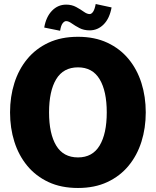

<svg xmlns="http://www.w3.org/2000/svg" viewBox="-20 -923 775 955"><path d="M368 12Q284 12 221 -17.5Q158 -47 115.5 -98.5Q73 -150 51.5 -218Q30 -286 30 -364Q30 -442 51.5 -510Q73 -578 115.5 -629.5Q158 -681 221 -710.5Q284 -740 368 -740Q451 -740 514 -710.5Q577 -681 619.5 -629.5Q662 -578 683.5 -510Q705 -442 705 -364Q705 -286 683.5 -218Q662 -150 619.5 -98.5Q577 -47 514 -17.5Q451 12 368 12ZM368 -140Q440 -140 475.5 -199Q511 -258 511 -364Q511 -470 475.5 -529Q440 -588 368 -588Q295 -588 259.5 -529Q224 -470 224 -364Q224 -258 259.5 -199Q295 -140 368 -140ZM456 -903 535 -886Q525 -831 495.5 -801.5Q466 -772 426 -772Q397 -772 375 -783.5Q353 -795 337 -806.5Q321 -818 309 -818Q300 -818 291.5 -807Q283 -796 279 -770L200 -786Q209 -839 238.5 -869.5Q268 -900 309 -900Q337 -900 359 -888Q381 -876 397 -864.5Q413 -853 426 -853Q435 -853 443 -864.5Q451 -876 456 -903Z"/></svg>

Font: Murecho ExtraBold
Style: Regular
Weight: 800
Designer: Neil Summerour
Foundry: Positype
Version: Version 1.010; ttfautohint (v1.8.3)